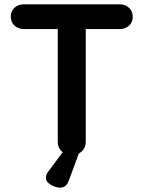

<svg xmlns="http://www.w3.org/2000/svg" viewBox="-20 -720 666 891"><path d="M312 0Q284 0 266 -17.5Q248 -35 248 -61V-641H378V-61Q378 -35 359.5 -17.5Q341 0 312 0ZM91 -585Q65 -585 47.5 -601Q30 -617 30 -643Q30 -669 47.5 -684.5Q65 -700 91 -700H535Q561 -700 578.5 -684Q596 -668 596 -642Q596 -616 578.5 -600.5Q561 -585 535 -585ZM258 151Q248 151 232.5 145.5Q217 140 205 129.5Q193 119 193 105Q193 90 205 75L283 -30H354L299 119Q287 151 258 151Z"/></svg>

Font: Quicksand Light
Style: Bold
Weight: 700
Version: Version 3.004